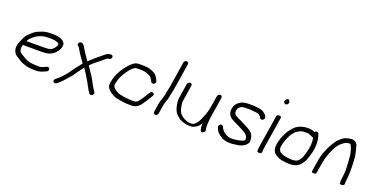

<svg xmlns="http://www.w3.org/2000/svg" viewBox="-28 -1407 4204 2169"><g transform="rotate(20 2074.5 -322.5)"><path d="M184.4 -317C187.4 -321.1 202 -335.2 227.5 -356.7C254.4 -379 290.1 -395.3 336.8 -405.9C347 -408.3 370.5 -410 404.4 -410C448 -410 491 -405.1 508 -389.7C521.2 -377.7 519.2 -386.7 516 -366C514.8 -358.6 512.1 -352 506.8 -344.6C489.9 -319 472.8 -304.7 455.8 -298.5L455.2 -298.2L454.5 -297.9C443.3 -292.5 416.7 -288.5 376.2 -288.5L168.6 -288.5C173.2 -298.4 178.5 -308.9 184.4 -317ZM367.5 -233.5C425.7 -233.5 462.2 -238.6 504.8 -268.2C529.3 -285.2 565.4 -330.9 571.1 -366.5C576.3 -399.8 571 -411.2 551.7 -429.4C520.2 -458.9 475.5 -465 407.5 -465C359.3 -465 322.3 -460.3 295.3 -448.7C278.1 -441.7 261.2 -434.8 244.3 -428.1C212.4 -414 184 -384.2 164.7 -366.6C140.4 -344.3 129.5 -327.4 113.9 -291.3C98.4 -255.2 88.6 -243.6 81.5 -199C76.5 -167.2 83.6 -138.2 101.9 -113.2C117.4 -92.1 139.3 -84.4 154 -73.2C168.1 -62.5 181.7 -55.3 197.3 -46.4C215 -36.2 248.3 -28.4 264.1 -22.2C277.4 -17 306.7 -14.6 358.4 -11.5L358.9 -11.5H387.5C413.6 -11.5 442.9 -19.7 475.5 -34.8L498.1 -44.8C505.6 -48.3 512.9 -53.6 516.5 -62.2C519.7 -69.5 518.8 -76.7 516.5 -82.5C506.3 -109 478.5 -93.9 457.7 -83C433.7 -72 412.7 -66.5 394.8 -66.5C361.6 -66.5 330.1 -70.3 303.8 -72.4C282 -74.2 285.2 -77.4 254.8 -85.8C240.8 -89.7 218.9 -101 190.7 -119.8C183.5 -125.2 176.3 -129.7 168.8 -133.4C144.1 -145.5 132.3 -172.1 137.9 -207.5C139.9 -220.3 142.1 -225.4 145.4 -233.5Z M1103 -470.9C1091.7 -469.4 1079.9 -465.6 1069.5 -459.7C1058.2 -453.3 1044.5 -441.8 1024.7 -424.4C990.7 -395 930.3 -348.3 891.6 -308.5C878 -329.7 855.6 -362.8 824.8 -407.6C818.5 -416.8 811.7 -428.3 804.5 -442.1C801.8 -447.6 775.1 -501.6 740.5 -481.8C735.9 -479.2 732.1 -475.4 729.1 -471.1C716.9 -454.6 726.9 -439.8 740.5 -431.7L741.2 -431.3L741.9 -431C742.7 -430.6 748 -425.1 753.7 -413.8C760.4 -400.6 771 -383 785.7 -360.7C801.4 -339.6 822 -310.3 850.8 -267.7C844.9 -260.6 838.1 -251.9 830.9 -242.2C809.1 -213 786.5 -189 762.9 -153.9C735.3 -110.4 736.2 -116.7 700.9 -73.2C684.7 -53.2 667.4 -36 649.2 -21.6C638 -12.8 628.3 -5 619.9 1.9C605.5 14.4 605.1 31.8 613.4 41.3C622 51 639.5 52.7 654.3 39.8C663.9 31.6 673.7 23.4 683.9 15.2C701.6 1 749.4 -54.8 762.7 -70.4C778.5 -89 794 -102.8 811.1 -130.9C819.9 -145.4 834.8 -166.1 855.4 -192.4C863.7 -202.8 874.3 -218.1 884 -231.1C899.6 -206.4 927.4 -163.8 937.1 -146.7C958.6 -108.9 968.9 -98.1 990.2 -54.1L990.4 -53.6L1016.7 -6.7C1020.8 0.7 1025.8 8.3 1031.5 15.9L1039 25.9C1048.9 39.2 1066.9 36.3 1077.8 27.4C1088.4 18.7 1094.9 1.9 1085.3 -10.9L1078 -20.1C1059 -47.9 1044.3 -72.4 1035.4 -91.6C1022.2 -119.8 1006.2 -143.9 991.9 -168.9C971.8 -200.9 944.7 -234.9 922.8 -270.9C922.8 -270.9 959.2 -307.6 959.8 -307C991 -331.4 1024.8 -358.6 1051.9 -381.8L1052.2 -382.1L1052.4 -382.3C1078.9 -407.4 1096.9 -417.4 1102.8 -417.9L1103.2 -418L1115.9 -419.9C1134.5 -422.8 1143.1 -438.9 1142.4 -450.6C1141.9 -462.5 1132.8 -475.7 1115.2 -472.8Z M1457.2 -481C1438.1 -481 1422.4 -479 1409.4 -472.9C1397.7 -467.5 1384.4 -458.3 1368.7 -444.9C1342.7 -423.6 1292.9 -362.3 1277.1 -331.9C1260.5 -300.2 1239.7 -266.8 1228.1 -219.1C1221.7 -192.7 1218 -176.5 1216.8 -168.9C1215.6 -161.7 1215.2 -153.9 1215.4 -146.7C1215.5 -121.4 1231.6 -97.3 1259.4 -73.6C1273.7 -61.5 1288.9 -56.4 1300.9 -48.2C1315.9 -36.6 1344.4 -28.5 1384.8 -22.6C1401.1 -20.2 1413.8 -16.6 1435.3 -14.9L1459.1 -12.1L1459.4 -12C1477.2 -10.7 1494.1 -10 1510 -10H1534.3C1572.3 -10 1603.9 -26.5 1629.8 -56.7C1642.5 -71.6 1685.9 -134.9 1695.4 -153.4C1699.2 -160.9 1702.6 -166.6 1705.3 -170.3L1705.6 -170.7L1719.1 -192C1723.1 -198 1725.9 -205.6 1724.6 -213C1723.3 -220.3 1718.4 -225.3 1712.9 -228.6C1698.1 -237.5 1681.1 -227.9 1671.8 -213.1C1659.5 -193.6 1655.8 -188.7 1640.3 -160.1C1632 -144.6 1614.3 -119.4 1588.9 -87.4C1574.6 -71.7 1559.7 -65 1543 -65H1518.7C1503.8 -65 1488.9 -65.6 1475.3 -66.8L1450.2 -69.6C1439.1 -70.5 1427.4 -72.1 1413.5 -74.7L1379.9 -81.1C1362.1 -84.5 1348.8 -87.3 1340.5 -93.4C1326.4 -103.7 1309.7 -109.7 1299.7 -116.8C1277.9 -137.9 1269.8 -156.7 1272 -170.7C1272.8 -175.5 1274.1 -181.6 1275.9 -188.9C1285.6 -228.3 1291.1 -250.8 1313.1 -290.6C1336.7 -333.1 1372.2 -383.6 1404.6 -407.8C1416.9 -416.9 1425.6 -422.7 1428.5 -424.2C1430.8 -424.7 1443 -426 1460.9 -426H1488C1511.3 -426 1514.1 -424.5 1541.9 -421.8C1561.8 -419.9 1613.3 -395.2 1618.8 -387.4C1630 -371.7 1641.6 -359 1647.4 -342.2C1653 -325.6 1669.8 -320.5 1687.3 -329.3C1701.9 -336.6 1704.3 -352 1701.6 -363.1L1701.4 -363.9L1697.7 -373.2C1691.5 -390.4 1675.9 -410.9 1669.3 -422L1668.9 -422.7L1668.4 -423.3C1648 -447.6 1594 -473.8 1544.3 -478L1497.8 -481Z M1850.8 -30.5 1868.2 -140.3C1871.5 -161.2 1877 -167.3 1885.3 -198.5L1891.1 -215.9L1891.2 -216.2C1894.2 -227.8 1899.2 -241.1 1901.5 -256L1904.7 -275.9L1920.5 -350.1L1970.6 -666.5C1973 -682.1 1962.4 -694 1947.4 -694C1932.4 -694 1918 -682.1 1915.6 -666.5L1865.6 -350.7L1850 -277.5L1846.7 -257C1845 -246.1 1840.7 -235.6 1837.3 -222.5L1832.6 -204.9C1825.7 -187.1 1815.8 -156.3 1812.3 -134.6L1795.8 -30.5C1793.5 -15.5 1804.7 -4 1819.6 -4C1835.4 -4 1848.6 -16.6 1850.8 -30.5Z M2401.6 -439.5 2380.1 -303.5C2370.4 -242.3 2350.5 -195.2 2326.6 -138.3C2317.7 -117.3 2305.4 -97.4 2284.4 -73.4C2265.9 -54.3 2248.5 -47.3 2228.2 -49.4C2218.4 -50.4 2210 -51.3 2202.8 -51.9C2184.9 -53.6 2138.5 -73.8 2128.5 -82.7C2118.5 -91.6 2110.5 -98.3 2103.9 -103.4C2089.5 -115.3 2077.3 -138.8 2068.4 -175.2C2059.5 -211.9 2057 -239.8 2059.8 -257.5L2090.5 -451.5C2092.9 -466.5 2082.4 -479 2067.4 -479C2052.3 -479 2037.9 -466.5 2035.5 -451.5L2006.4 -267.7C2003.8 -251.4 2005.6 -228.5 2010.9 -197.9C2018.9 -145.1 2036.3 -105.6 2064.6 -81.3C2070.5 -76.2 2080.6 -67.5 2095.3 -55.2C2114.4 -41.1 2144.9 -30.3 2186.8 -21.2L2187.9 -21L2189 -20.9C2198 -20.3 2208.6 -19.5 2220.9 -18.6C2259.7 -15.6 2280.2 -26.3 2306.3 -42C2324.8 -54.1 2339.2 -70.7 2355.2 -97.2C2355.4 -79.5 2353.2 -63.2 2355.5 -44.8L2355.6 -44.3L2361.3 -18.2C2362.3 -4.2 2376.8 1.6 2389 -0.9C2402 -3.6 2419.4 -16.4 2415.9 -34.6L2411 -61.6L2410.8 -62.1C2409.9 -65.2 2409.5 -69.3 2409.7 -74.4C2410.3 -86.8 2409.2 -114.9 2410.9 -125.8L2411 -126.1L2417.5 -192.6L2456.8 -440.9C2459.1 -455.2 2448.5 -467 2433.5 -467C2418.4 -467 2404 -454.5 2401.6 -439.5Z M2621.6 -284.9C2632.2 -265.7 2662.2 -245.5 2718.3 -221.2C2752.4 -206.6 2777.1 -189.9 2819.3 -169.7C2842.3 -158.6 2870.1 -132.1 2872.1 -110.1C2873.3 -96.9 2873.7 -88.3 2873.5 -85.8C2873.3 -84.8 2873.2 -84 2872.6 -81.8C2858.3 -68.4 2824.9 -55.6 2762.3 -48.9L2761.8 -48.8L2761.3 -48.8C2726.4 -42.9 2695.8 -45.7 2668.3 -56.9C2622.5 -77 2596.5 -104.4 2584.6 -139.1C2579.3 -154.9 2562.3 -157.2 2549.7 -151C2537.3 -144.9 2527 -129.5 2532.3 -113.9C2548.2 -67.3 2574.7 -41.1 2618.7 -14.8C2639.5 -3.1 2664.7 4.1 2691.9 6.7C2748 12 2769.5 4.4 2818.6 -2.1C2842.2 -5.6 2864 -13.9 2883.2 -27C2907 -43.1 2923.7 -55.3 2928.4 -85C2932.7 -112.3 2924 -146.5 2913.8 -165.3C2899.9 -190.9 2868.1 -211.4 2844.5 -223.7C2818.4 -235.8 2784.2 -256.5 2753.5 -270.8C2700.4 -293.4 2674 -311.2 2671.3 -317.1L2670.9 -318L2670.3 -318.7C2661.7 -330.8 2658.7 -345.5 2661.7 -364.5C2667.8 -403.4 2696.7 -426 2754.5 -426H2804.2C2810.6 -426 2816.9 -425.7 2823.3 -425.1C2861.1 -421.4 2906.6 -418.6 2918.9 -406.1C2926 -398.9 2931.7 -393.9 2938.2 -390.1C2938.2 -389.9 2938.9 -388.9 2939.6 -386.7L2943.2 -377.7C2948.8 -361.1 2967.5 -360.4 2979.7 -366.9C2991.2 -373 3003 -388.4 2996.1 -403.9L2991.7 -413.9C2984.2 -431.5 2973 -437.4 2963.7 -445.3C2938.2 -469.3 2903.5 -473.7 2859.6 -477.9L2837.9 -479.9C2830.2 -480.7 2821.8 -481 2812.9 -481H2763.2C2680.9 -481 2618.1 -436.9 2606.7 -364.5C2601.9 -334.4 2606.4 -308.4 2621.6 -284.9Z M3109.5 -460 3047.7 -70C3046.3 -61.3 3045.3 -52.4 3044.7 -43.2L3042.8 -13.5L3042.8 -13C3044.3 -3.1 3061.1 0.3 3074 -1C3085.7 -2.4 3099.1 -8.4 3098.7 -20.8L3099.4 -31.3L3099.4 -31.9C3099 -40 3100 -52.9 3102.7 -70L3164.5 -460C3165.8 -468.2 3154.4 -475 3139.3 -475C3124.3 -475 3110.8 -468.2 3109.5 -460ZM3149.1 -669.7C3137.2 -659.6 3132.4 -644.4 3141.8 -632.3C3149.4 -619.2 3166.3 -611.8 3182.7 -626.8C3199.1 -640.9 3196.5 -659.8 3188 -669.2C3181.2 -683.7 3165.2 -691.1 3149.1 -669.7Z M3586 -357.2C3588.3 -349.1 3589.9 -326.2 3589.2 -290.9C3588.5 -257.6 3576.9 -204.5 3553.9 -133C3550.4 -122.2 3540.6 -105.2 3524.2 -84.1C3505.2 -60.2 3469.4 -49.1 3406.3 -57.4C3353.7 -64.2 3341.4 -64.1 3298.1 -88.1C3279.3 -103.3 3271 -126.3 3276.4 -160.2C3285.7 -219.3 3319.3 -296.8 3344.9 -326.3C3352.1 -334.6 3358.7 -342.7 3366.9 -353.5C3381.7 -368.4 3395.2 -373.8 3421.7 -389C3430 -393.7 3449.4 -398 3479.8 -398C3514.6 -398 3519.9 -398.1 3549.6 -384.7C3563.3 -377.7 3573.3 -373.2 3582.1 -370.6C3582.7 -368.6 3584.3 -362.8 3586 -357.2ZM3573.4 -437.1C3552.6 -446 3538.5 -453 3488.5 -453C3421.8 -453 3357.8 -422.7 3326.9 -384.4L3303.5 -355.9C3295.2 -345.9 3286.7 -332.7 3278.2 -317.2C3249.2 -267.8 3230 -214.5 3221.1 -158.5C3215.2 -120.9 3220.7 -88.6 3238.6 -63.3C3246.7 -51.8 3264.4 -39.9 3292.5 -24.2C3305.3 -17 3323.5 -11.8 3351.9 -7.2L3388.6 -2.6C3471.8 7.7 3529.8 -8.5 3567.1 -56.1C3586.9 -83.2 3599.5 -104.2 3605.3 -121.9C3619.7 -165.6 3632.7 -200 3642.6 -262.5L3642.6 -262.9L3642.7 -263.2C3647.7 -314.2 3646 -356.5 3636.8 -390.4C3634.9 -397.6 3635.3 -403.1 3629.9 -413.9L3624.6 -432C3621 -448 3605 -451.9 3588.8 -446.2C3583.7 -444.4 3580.2 -442.2 3575.5 -436.2C3575.1 -436.4 3574 -436.8 3573.4 -437.1Z M3726.5 6C3741.6 6 3755.1 -0.8 3756.4 -9L3773.2 -115C3783.2 -178.1 3800.2 -236.7 3824.1 -290.6C3845.6 -337.3 3851.7 -344 3871.5 -375.8C3885.1 -396.7 3930.5 -433.2 3954.2 -443.6C3960 -445.8 3974.9 -446.5 3994.5 -450.2C3997.7 -449.8 4004.9 -447.1 4011.9 -437.8C4034.2 -388.1 4045 -342 4047.1 -299.7C4048 -282.8 4049.4 -264 4051.2 -243.3C4055.3 -195.4 4052.6 -206.1 4055 -153C4055.8 -128.1 4053.2 -96.1 4047 -57C4043.2 -33.1 4042.1 -12.9 4044 6.7C4043.7 16.7 4056.9 22.1 4070.1 21.3C4084.2 20.3 4099.4 11.7 4098.9 -1.2C4099.4 -18.7 4099.7 -42.4 4103.2 -64.2C4105.7 -80.3 4107 -92.6 4107 -102C4106.5 -121.7 4109.3 -137.4 4108.4 -162.5C4107.6 -190.4 4109.7 -213.7 4107.5 -241.9C4104.4 -277.2 4105.2 -320.5 4097.6 -355.5C4090.3 -390.1 4083.5 -424.1 4071.1 -463C4071.1 -463 4070.9 -462.6 4070.9 -462.6C4070.9 -462.6 4070.8 -463 4070.8 -463C4057 -491.6 4030.6 -508.6 3994.2 -504.4C3961.5 -500.4 3933.5 -495.8 3903.5 -477.4C3887.7 -466.3 3878.2 -458.3 3871.2 -450.3C3865.6 -445.8 3860.5 -441.1 3855.8 -436C3845.3 -424 3837 -417 3825.1 -397.6C3801 -362 3779.2 -320.7 3759.6 -272.4C3743.3 -239 3729.5 -186.1 3718.2 -115L3701.4 -9C3700.1 -0.8 3711.5 6 3726.5 6Z"/></g></svg>

Font: MewTooHand
Style: BdIta
Weight: 400
Designer: Mew Too, Robert Jablonski
Version: Version 0.77